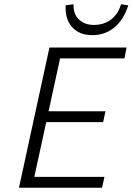

<svg xmlns="http://www.w3.org/2000/svg" viewBox="-20 -881 622 901"><path d="M288 -856 325 -861Q323 -817 349.5 -790.5Q376 -764 421 -764Q467 -764 500.5 -789Q534 -814 548 -861L582 -856Q561 -789 517 -752.5Q473 -716 413 -716Q353 -716 319 -753Q285 -790 288 -856ZM69 0 212 -658H574L564 -607H262L208 -359H475L464 -308H197L141 -51H470L459 0Z"/></svg>

Font: EauTestText Semilight
Style: Italic
Weight: 300
Italic angle: -12°
Designer: Christian Thalmann (Catharsis Fonts)
Version: Version 0.001;PS 000.001;hotconv 1.0.88;makeotf.lib2.5.64775